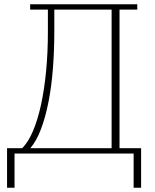

<svg xmlns="http://www.w3.org/2000/svg" viewBox="-20 -718 723 898"><path d="M13 -25H84Q112 -53 134 -104.5Q156 -156 171.5 -226.5Q187 -297 195.5 -384Q204 -471 204 -569V-673H121V-698H622V-673H539V-25H640V160H605V0H48V160H13ZM502 -25V-673H234V-569Q234 -481 227.5 -397.5Q221 -314 207 -242.5Q193 -171 172 -115Q151 -59 122 -25Z"/></svg>

Font: IBM Plex Serif ExtLt
Style: Regular
Weight: 200
Designer: Mike Abbink, Paul van der Laan, Pieter van Rosmalen
Foundry: Bold Monday
Version: Version 3.001